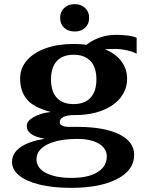

<svg xmlns="http://www.w3.org/2000/svg" viewBox="-20 -712 727 926"><path d="M536 -476Q503 -476 486 -474Q537 -454 565 -417Q593 -380 593 -332Q593 -282 562.5 -242.5Q532 -203 475 -180Q418 -157 340 -157Q268 -157 268 -121Q268 -112 280.5 -106Q293 -100 313 -100H355Q482 -100 554.5 -64.5Q627 -29 627 35Q627 109 544.5 151.5Q462 194 322 194Q234 194 170 178Q106 162 72 134Q38 106 38 69Q38 27 78 -1.5Q118 -30 196 -43Q109 -57 109 -105Q109 -128 141.5 -147Q174 -166 225 -172Q143 -193 110 -232.5Q77 -272 77 -333Q77 -383 110 -421Q143 -459 201.5 -479.5Q260 -500 335 -500Q370 -500 397 -496Q424 -518 461.5 -531Q499 -544 541 -544Q564 -544 592 -541Q620 -538 639 -530V-453Q618 -464 589.5 -470Q561 -476 536 -476ZM445 -329Q445 -387 416.5 -417.5Q388 -448 335 -448Q282 -448 254 -417.5Q226 -387 226 -329Q226 -271 254 -240.5Q282 -210 335 -210Q388 -210 416.5 -240.5Q445 -271 445 -329ZM156 56Q156 98 201.5 122Q247 146 326 146Q405 146 450 118.5Q495 91 495 42Q495 4 457 -19Q419 -42 354 -42Q262 -42 209 -15.5Q156 11 156 56ZM270 -626Q270 -655 289.5 -673.5Q309 -692 340 -692Q371 -692 390.5 -673.5Q410 -655 410 -626Q410 -596 390.5 -578Q371 -560 340 -560Q309 -560 289.5 -578Q270 -596 270 -626Z"/></svg>

Font: Fahkwang
Style: Bold
Weight: 700
Designer: Suppakit Chalermlarp | Katatrad Co.,Ltd.
Foundry: Cadson Demak Co.,Ltd.
Version: Version 1.000; ttfautohint (v1.6)